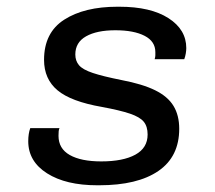

<svg xmlns="http://www.w3.org/2000/svg" viewBox="-20 -541 640 571"><path d="M269 10Q176 10 120 -25.5Q64 -61 64 -121Q64 -132 65.5 -142Q67 -152 70 -160H157Q155 -156 154.5 -150.5Q154 -145 154 -137Q154 -99 187.5 -80Q221 -61 281 -61Q346 -61 382.5 -81Q419 -101 419 -141Q419 -165 407.5 -179Q396 -193 366.5 -203Q337 -213 283 -223Q191 -239 151 -272.5Q111 -306 111 -363Q111 -444 171 -482.5Q231 -521 329 -521H335Q428 -521 481 -487Q534 -453 534 -398Q534 -391 532.5 -382Q531 -373 528 -365H440Q442 -372 442 -376.5Q442 -381 442 -386Q442 -418 410 -434.5Q378 -451 323 -451Q268 -451 236 -433Q204 -415 204 -379Q204 -360 215 -347Q226 -334 256 -324Q286 -314 341 -303Q404 -291 441.5 -272.5Q479 -254 496 -226Q513 -198 513 -158Q513 -75 451 -32.5Q389 10 275 10Z"/></svg>

Font: Chivo Mono
Style: Italic
Weight: 400
Italic angle: -8.05°
Monospace: yes
Version: Version 1.008